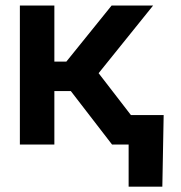

<svg xmlns="http://www.w3.org/2000/svg" viewBox="-20 -536 671 712"><path d="M53.7 0V-515.6H181.6V-307.6H226.1L394 -515.6H547.9L345.7 -264.6L549.8 0H395.5L242.7 -198.2H181.6V0ZM457 156.2V0H416.5V-109.4H586.9L582 156.2Z"/></svg>

Font: Inter Display Semi Bold
Style: Regular
Weight: 600
Designer: Rasmus Andersson
Foundry: rsms
Version: Version 4.000;git-37864ae